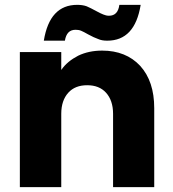

<svg xmlns="http://www.w3.org/2000/svg" viewBox="-20 -773 714 793"><path d="M402 -564C402 -564 402 -564 402 -564C365 -564 332 -557 303 -543C274 -528 250 -509 233 -484C233 -484 233 -558 233 -558C233 -558 62 -558 62 -558C62 -558 62 0 62 0C62 0 233 0 233 0C233 0 233 -303 233 -303C233 -303 233 -303 233 -303C233 -340 243 -369 262 -390C281 -411 307 -421 340 -421C340 -421 340 -421 340 -421C373 -421 399 -411 418 -390C437 -369 447 -340 447 -303C447 -303 447 0 447 0C447 0 617 0 617 0C617 0 617 -326 617 -326C617 -326 617 -326 617 -326C617 -400 598 -458 559 -501C520 -543 467 -564 402 -564ZM161 -605C161 -605 248 -605 248 -605C248 -605 248 -605 248 -605C253 -635 267 -650 292 -650C292 -650 292 -650 292 -650C300 -650 308 -649 315 -646C322 -643 332 -638 344 -631C344 -631 344 -631 344 -631C360 -622 374 -616 385 -612C396 -607 408 -605 423 -605C423 -605 423 -605 423 -605C499 -605 545 -654 561 -753C561 -753 473 -753 473 -753C473 -753 473 -753 473 -753C469 -723 455 -708 430 -708C430 -708 430 -708 430 -708C422 -708 414 -710 407 -713C400 -716 390 -720 378 -727C378 -727 378 -727 378 -727C362 -736 349 -742 338 -747C327 -751 314 -753 299 -753C299 -753 299 -753 299 -753C223 -753 177 -704 161 -605Z"/></svg>

Font: Girnar Poppins
Style: Bold
Weight: 500
Designer: Ninad Kale (Devanagari), Jonny Pinhorn (Latin)
Foundry: Indian Type Foundry
Version: ""